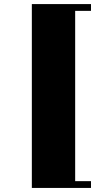

<svg xmlns="http://www.w3.org/2000/svg" viewBox="-20 -823 519 954"><path d="M138.2 -802.7H432.1V-769H353.5V77.1H432.1V110.8H138.2Z"/></svg>

Font: GravitasOne
Style: Regular
Weight: 400
Designer: Riccardo De Franceschi
Foundry: Sorkin Type Co.
Version: Version 1.001